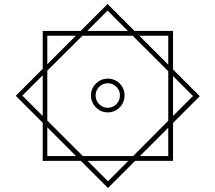

<svg xmlns="http://www.w3.org/2000/svg" viewBox="-20 -742 1079 962"><path d="M847 64H657L521 200L385 64H194V-127L59 -262L194 -397V-587H384L519 -722L654 -587H847V-394L981 -260L847 -126ZM417 -587H621L519 -689ZM823 -385 645 -563H393L217 -388V-138L395 40H647L823 -137ZM217 -420 360 -563H217ZM678 -563 823 -418V-563ZM194 -161V-365L92 -263ZM847 -361V-161L947 -261ZM604 -264Q604 -229 579.5 -204Q555 -179 520 -179Q485 -179 460.5 -204Q436 -229 436 -264Q436 -299 461 -323.5Q486 -348 520 -348Q555 -348 579.5 -323.5Q604 -299 604 -264ZM581 -264Q581 -289 563 -307Q545 -325 520 -325Q495 -325 477 -307Q459 -289 459 -264Q459 -238 477 -220Q495 -202 520 -202Q545 -202 563 -220Q581 -238 581 -264ZM361 40 217 -104V40ZM823 40V-102L681 40ZM623 64H419L521 166Z"/></svg>

Font: Noto Sans Arabic CondThin
Style: Regular
Weight: 250
Width: 3
Designer: Nadine Chahine
Foundry: Monotype Imaging Inc.
Version: Version 1.001